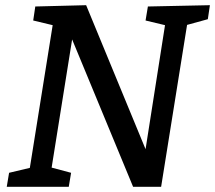

<svg xmlns="http://www.w3.org/2000/svg" viewBox="-20 -720 829 740"><path d="M550 -695 789 -700 781 -646 701 -624 601 0H493L258 -568L179 -74L254 -54L245 0H6L15 -54L95 -73L183 -623L108 -641L116 -695L312 -700L541 -145L616 -623L541 -641Z"/></svg>

Font: Bitter Pro Medium
Style: Italic
Weight: 500
Italic angle: -9°
Designer: Sol Matas, and Bitter project Authors
Foundry: Sol Matas
Version: Version 1.010